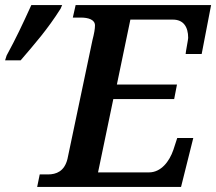

<svg xmlns="http://www.w3.org/2000/svg" viewBox="-29 -734 849 754"><path d="M117 0H682L730 -192H667L652 -146C636 -99 603 -57 556 -57H356L416 -345H655L666 -402H430L483 -657H650C691 -657 710 -629 710 -585C710 -579 700 -529 700 -522H763L800 -714H268L257 -665H288C318 -665 344 -657 344 -634C344 -621 341 -603 334 -576L236 -110C224 -61 192 -49 159 -49H127ZM-9 -497H52C106 -560 158 -619 209 -700L215 -714H94C57 -633 35 -586 -3 -516Z"/></svg>

Font: Noto Serif Semi
Style: Italic
Weight: 600
Italic angle: -12°
Designer: Monotype Design Team
Foundry: Monotype Imaging Inc.
Version: Version 1.901